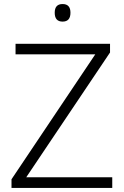

<svg xmlns="http://www.w3.org/2000/svg" viewBox="-20 -931 615 951"><path d="M536 0H37V-43L452 -662H57V-714H525V-671L110 -53H536ZM290 -911Q329 -911 329 -868Q329 -824 290 -824Q251 -824 251 -868Q251 -911 290 -911Z"/></svg>

Font: Noto Sans Arabic Light
Style: Regular
Weight: 300
Designer: Monotype Design Team, Nadine Chahine, Nizar Qandah and Khaled Hosny
Foundry: Monotype Imaging Inc.
Version: Version 2.012; ttfautohint (v1.8.4.7-5d5b)